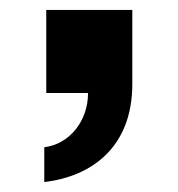

<svg xmlns="http://www.w3.org/2000/svg" viewBox="-20 -187 358 386"><path d="M69 179C163 168 246 110 246 -18V-167H73V0H157C157 57 119 103 69 109Z"/></svg>

Font: Archivo ExtraBold
Style: Regular
Weight: 800
Designer: Hector Gatti
Foundry: Omnibus-Type
Version: Version 2.001